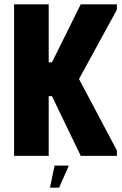

<svg xmlns="http://www.w3.org/2000/svg" viewBox="-20 -720 565 887"><path d="M45 0V-700H205V-432H220L353 -700H520V-675L345 -355L520 -25V0H353L220 -276H205V0ZM253 147H211L232 45H296V50Z"/></svg>

Font: Phudu
Style: Bold
Weight: 700
Version: Version 1.005;gftools[0.9.23]